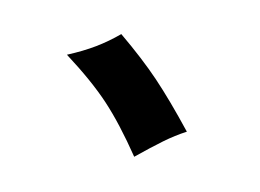

<svg xmlns="http://www.w3.org/2000/svg" viewBox="-80 -798 1161 859"><g transform="rotate(20 500.0 -368.0)"><path d="M795 -306Q751 -272 709.5 -228.5Q668 -185 612 -120Q500 -236 408.5 -304.5Q317 -373 173 -446Q237 -487 283 -527Q329 -567 370 -616Q496 -544 585 -478.5Q674 -413 795 -306Z"/></g></svg>

Font: Dela Gothic One
Style: Regular
Weight: 400
Designer: aratakana
Foundry: aratakana
Version: Version 1.004